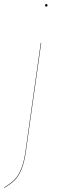

<svg xmlns="http://www.w3.org/2000/svg" viewBox="-58 -726 287 937"><path d="M162.1 -700.2Q162.1 -706.1 168 -706.1Q173.8 -706.1 173.8 -700.2Q173.8 -693.8 168 -693.8Q162.1 -693.8 162.1 -700.2ZM-37.1 190.9 -38.1 189Q-5.4 169.4 13.4 150.1Q32.2 130.9 45.9 96.9Q59.6 63 66.9 8.8L141.1 -517.1H143.1L68.8 8.8Q61.5 63.5 47.9 97.7Q34.2 131.8 15.4 151.4Q-3.4 170.9 -37.1 190.9Z"/></svg>

Font: Fira Sans Compressed Two
Style: Italic
Weight: 100
Width: 3
Italic angle: -8°
Designer: Carrois Corporate & Edenspiekermann AG
Foundry: Carrois Corporate GbR & Edenspiekermann AG
Version: Version 4.203;PS 004.203;hotconv 1.0.88;makeotf.lib2.5.64775